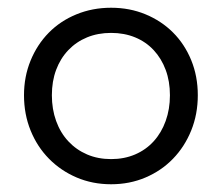

<svg xmlns="http://www.w3.org/2000/svg" viewBox="-20 -468 573 496"><path d="M267 8Q219 8 178 -9.5Q137 -27 106.5 -58Q76 -89 59 -131Q42 -173 42 -222Q42 -270 59 -311.5Q76 -353 106 -383.5Q136 -414 177.5 -431Q219 -448 267 -448Q315 -448 356 -431Q397 -414 427 -384Q457 -354 474 -312.5Q491 -271 491 -222Q491 -173 474 -131Q457 -89 427 -58Q397 -27 356 -9.5Q315 8 267 8ZM267 -57Q301 -57 329 -69Q357 -81 377 -103Q397 -125 408 -155.5Q419 -186 419 -222Q419 -258 408 -287.5Q397 -317 377 -338.5Q357 -360 329 -371.5Q301 -383 267 -383Q233 -383 205 -371.5Q177 -360 156.5 -338.5Q136 -317 125 -287.5Q114 -258 114 -222Q114 -186 125 -155.5Q136 -125 156.5 -103Q177 -81 205 -69Q233 -57 267 -57Z"/></svg>

Font: Tilda Sans
Style: Regular
Weight: 400
Designer: ParaType Ltd
Foundry: ParaType Ltd
Version: Version 1.009